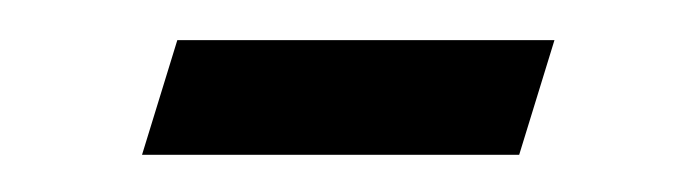

<svg xmlns="http://www.w3.org/2000/svg" viewBox="-20 -308 354 98"><path d="M70.5 -287.5H263L245 -229H52.5Z"/></svg>

Font: Newsreader 72pt
Style: Italic
Weight: 400
Italic angle: -17°
Designer: Hugues Gentile
Foundry: Production Type
Version: Version 1.003; ttfautohint (v1.8.3)